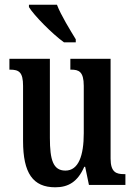

<svg xmlns="http://www.w3.org/2000/svg" viewBox="-20 -786 574 816"><path d="M252 -606H302V-619C279 -657 239 -721 222 -766H103V-756C124 -721 202 -642 252 -606ZM215 10C270 10 310 -13 338 -77H342L358 0H513V-46H507C475 -46 450 -53 450 -112V-536H279V-490H282C315 -490 336 -482 336 -421V-220C336 -125 314 -61 258 -61C206 -61 192 -106 192 -200V-536H20V-490H23C61 -490 78 -479 78 -421V-187C78 -50 120 10 215 10Z"/></svg>

Font: Noto Serif Hebrew ExtraCondensed SemiBold
Style: Regular
Weight: 600
Width: 2
Designer: Monotype Design Team
Foundry: Monotype Imaging Inc.
Version: Version 2.004